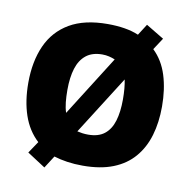

<svg xmlns="http://www.w3.org/2000/svg" viewBox="-87 -842 972 981"><g transform="rotate(10 398.5 -351.5)"><path d="M745 -358Q745 -275 725 -207.5Q705 -140 663 -91Q621 -42 555.5 -16Q490 10 398 10Q355 10 317.5 4.5Q280 -1 248 -11L207 53L113 -8L154 -69Q101 -118 76 -191.5Q51 -265 51 -359Q51 -470 88 -552.5Q125 -635 202 -680Q279 -725 399 -725Q446 -725 486.5 -718.5Q527 -712 560 -698L597 -756L690 -700L650 -639Q700 -591 722.5 -519Q745 -447 745 -358ZM542 -358Q542 -419 533 -461L341 -158Q353 -155 367.5 -153Q382 -151 398 -151Q451 -151 482.5 -176Q514 -201 528 -247.5Q542 -294 542 -358ZM254 -358Q254 -324 257 -294.5Q260 -265 268 -241L465 -553Q451 -559 434 -563Q417 -567 399 -567Q347 -567 315 -541.5Q283 -516 268.5 -469.5Q254 -423 254 -358Z"/></g></svg>

Font: Noto Sans Thai Black
Style: Regular
Weight: 900
Version: Version 2.001